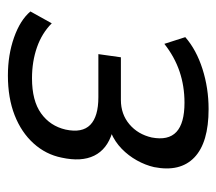

<svg xmlns="http://www.w3.org/2000/svg" viewBox="-51 -488 548 486"><g transform="rotate(90 223.0 -245.0)"><path d="M171 9Q119 9 75 -6.5Q31 -22 9 -48L39 -102Q64 -77 100 -64.5Q136 -52 178 -52Q235 -52 267 -75Q299 -98 308 -137Q317 -179 296 -199.5Q275 -220 226 -220H117L125 -277H233Q269 -277 294.5 -298.5Q320 -320 328 -355Q336 -397 314 -417.5Q292 -438 240 -438Q198 -438 161 -425.5Q124 -413 91 -387L74 -440Q106 -468 154.5 -483.5Q203 -499 256 -499Q341 -499 378.5 -463Q416 -427 403 -361Q398 -339 386 -317.5Q374 -296 356.5 -279Q339 -262 316 -252V-255Q358 -242 374 -209.5Q390 -177 379 -127Q371 -87 343 -56Q315 -25 271.5 -8Q228 9 171 9Z"/></g></svg>

Font: Nunito Sans 10pt Condensed
Style: Italic
Weight: 400
Width: 3
Italic angle: -9°
Designer: Vernon Adams
Foundry: Vernon Adams
Version: Version 3.101;gftools[0.9.27]